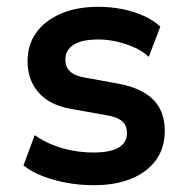

<svg xmlns="http://www.w3.org/2000/svg" viewBox="-20 -534 547 564"><path d="M256 10Q214 10 176 3Q138 -4 105.5 -16.5Q73 -29 49 -48L82 -137Q106 -120 134.5 -108.5Q163 -97 194 -91.5Q225 -86 254 -86Q304 -86 328.5 -100.5Q353 -115 353 -143Q353 -166 338 -178.5Q323 -191 290 -196L189 -214Q126 -225 93.5 -262Q61 -299 61 -354Q61 -402 86 -437.5Q111 -473 158 -493.5Q205 -514 269 -514Q304 -514 338 -507.5Q372 -501 401 -488Q430 -475 451 -456L417 -367Q399 -384 374 -395Q349 -406 322 -412Q295 -418 270 -418Q220 -418 196 -402.5Q172 -387 172 -359Q172 -337 186 -324Q200 -311 230 -306L329 -288Q397 -275 430.5 -241Q464 -207 464 -149Q464 -99 438 -63.5Q412 -28 365.5 -9Q319 10 256 10Z"/></svg>

Font: Nunitoga
Style: Bold
Weight: 700
Designer: Vernon Adams
Foundry: Vernon Adams
Version: Version 1.0